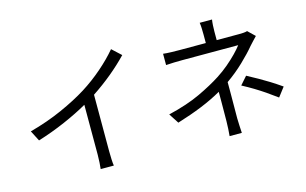

<svg xmlns="http://www.w3.org/2000/svg" viewBox="-100 -1070 2199 1381"><g transform="rotate(-15 1000.0 -379.5)"><path d="M86 -361Q216 -396 328 -446Q440 -496 523 -548Q601 -597 672.5 -659Q744 -721 796 -783L863 -721Q748 -601 593 -498V-76Q593 -48 594.5 -16Q596 16 599 31H501Q503 17 505 -15.5Q507 -48 507 -76V-446Q428 -401 329 -358Q230 -315 126 -283Z M1553 -801Q1550 -785 1548.5 -759.5Q1547 -734 1547 -713V-649H1712Q1729 -649 1745.5 -650Q1762 -651 1775 -655L1827 -605Q1814 -591 1798.5 -575Q1783 -559 1771 -545Q1734 -500 1674 -442.5Q1614 -385 1545 -337Q1545 -296 1545 -246Q1545 -196 1544.5 -149Q1544 -102 1544 -68Q1544 -42 1546 -11.5Q1548 19 1549 42H1458Q1460 20 1462 -11Q1464 -42 1464 -68Q1464 -97 1464.5 -135Q1465 -173 1465 -212.5Q1465 -252 1465 -286Q1395 -246 1311.5 -212Q1228 -178 1127 -147L1079 -221Q1221 -255 1318.5 -301Q1416 -347 1484 -391Q1529 -420 1568.5 -453.5Q1608 -487 1639 -519Q1670 -551 1687 -574H1272Q1246 -574 1209 -573Q1172 -572 1149 -570V-654Q1173 -651 1209 -650Q1245 -649 1270 -649H1466V-713Q1466 -734 1465 -759.5Q1464 -785 1461 -801ZM1874 -134Q1831 -166 1793.5 -191.5Q1756 -217 1718 -240Q1680 -263 1633 -288L1685 -347Q1732 -322 1769 -301Q1806 -280 1843 -257Q1880 -234 1926 -202Z"/></g></svg>

Font: Chiron Sans HK TT
Style: Regular
Weight: 400
Designer: Ryoko NISHIZUKA 西塚涼子 (kana, bopomofo & ideographs); Paul D. Hunt (Latin, Greek & Cyrillic); Sandoll Communications 산돌커뮤니
Foundry: Adobe
Version: Version 2.022;hotconv 1.0.109;makeotfexe 2.5.65596